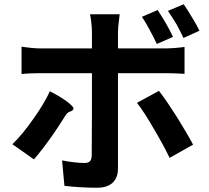

<svg xmlns="http://www.w3.org/2000/svg" viewBox="-20 -838 980 900"><path d="M758 -728C745 -750 731 -773 719 -791L645 -759C658 -741 670 -719 682 -697C695 -674 706 -651 715 -632L791 -665C783 -683 771 -705 758 -728ZM881 -755C868 -777 854 -800 841 -818L767 -787C780 -769 793 -747 807 -725C819 -703 831 -680 840 -660L915 -694C907 -711 895 -733 881 -755ZM135 -279C104 -234 70 -193 38 -162L139 -91C165 -120 199 -165 233 -214C250 -239 267 -265 282 -289C301 -324 314 -309 324 -326C332 -340 267 -384 214 -410C195 -370 167 -323 135 -279ZM700 -236C728 -189 755 -140 775 -98L885 -160C867 -195 838 -242 809 -290C779 -337 749 -382 725 -412L622 -356C645 -327 673 -283 700 -236ZM291 -611H172C142 -611 109 -615 81 -619V-491C107 -494 144 -495 172 -495H291H411C411 -449 411 -145 410 -109C409 -84 400 -74 375 -74C353 -74 311 -78 271 -86L282 33C330 39 384 42 435 42C502 42 533 7 533 -49C533 -129 533 -416 533 -495H753C778 -495 815 -494 845 -492V-618C820 -614 778 -611 752 -611H533V-688C533 -712 540 -758 541 -771H402C406 -755 411 -713 411 -688V-611Z"/></svg>

Font: GenSekiGothic2 TW B
Style: Regular
Weight: 700
Version: Version 2.100;PS 2.1;hotconv 16.6.51;makeotf.lib2.5.65220 DE